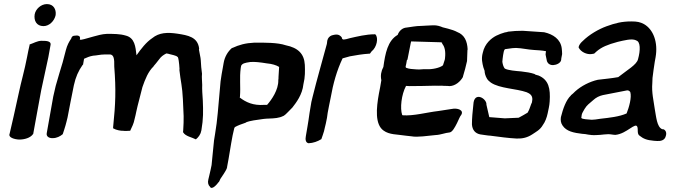

<svg xmlns="http://www.w3.org/2000/svg" viewBox="-20 -672 3305 941"><path d="M26 -13C23 2 50 11 74 12C100 12 129 4 142 -15L143 -16V-17C154 -82 169 -155 182 -230C193 -285 206 -337 217 -392L228 -453C230 -467 216 -473 183 -472C163 -472 144 -460 125 -454V-451C121 -432 116 -413 113 -394C101 -330 83 -269 72 -216C54 -132 39 -67 27 -16ZM150 -602C145 -571 159 -544 193 -544C221 -544 245 -568 252 -595L253 -602C255 -624 244 -652 210 -652C181 -652 155 -628 150 -602Z M209 -19C206 -2 222 6 239 5C258 5 275 -4 287 -14L288 -16C291 -27 298 -44 301 -57C302 -63 309 -84 311 -96C325 -167 326 -177 342 -254C351 -295 364 -324 385 -354L387 -355L392 -384C406 -390 418 -396 436 -399C455 -400 472 -405 492 -405H521C537 -402 541 -386 540 -346V-345C549 -232 546 -161 535 -55C534 -49 534 -46 535 -42H537C548 -35 573 -30 584 -31C593 -29 606 -31 614 -31H618C627 -51 635 -64 640 -90C643 -103 646 -113 648 -125C657 -167 663 -183 678 -245C692 -285 706 -321 733 -347V-348C741 -358 749 -366 759 -380C770 -395 778 -401 795 -410C796 -410 799 -409 802 -409H805V-408H806C822 -403 844 -401 851 -392H852V-391C854 -388 858 -368 860 -332L859 -331C862 -303 866 -279 869 -260C876 -221 878 -153 880 -103C880 -83 880 -59 878 -35L877 -24L878 -23C889 -4 921 1 940 11C951 2 963 -12 966 -30L967 -33C977 -91 976 -128 974 -179C972 -204 970 -240 971 -255V-256C971 -276 968 -290 970 -310V-311C967 -330 965 -355 964 -377C964 -388 956 -419 955 -429L956 -434C949 -491 901 -499 849 -507C801 -514 760 -513 726 -485C696 -465 671 -432 649 -401C644 -443 641 -487 595 -498C568 -506 538 -506 504 -506C479 -505 457 -498 438 -493C400 -483 377 -474 371 -478L372 -482C374 -495 365 -498 356 -498C353 -498 349 -497 345 -497C338 -497 331 -493 329 -483C318 -467 309 -450 303 -427L287 -366L271 -313C265 -292 259 -272 253 -251L241 -199Z M1072 -340C1069 -323 1064 -298 1061 -273C1059 -256 1058 -233 1056 -217C1050 -154 1046 -84 1034 -15L1029 16L1021 96C1020 109 1018 123 1017 137C1014 153 1010 170 1006 187C1005 194 1002 201 1001 208C997 223 1001 236 1009 243C1018 262 1045 230 1051 221C1054 221 1058 208 1060 205C1071 189 1085 168 1091 155V154C1092 151 1092 150 1093 148V146C1103 96 1110 43 1120 -8C1122 -20 1126 -31 1128 -43C1128 -44 1129 -46 1131 -49C1145 -57 1164 -64 1185 -71V-72C1206 -81 1237 -84 1271 -89C1281 -90 1290 -91 1300 -91C1325 -92 1348 -93 1369 -104H1370C1382 -111 1400 -133 1413 -145C1414 -146 1412 -143 1413 -145C1431 -168 1462 -208 1467 -259C1476 -295 1475 -325 1474 -354C1471 -409 1440 -438 1381 -450C1340 -464 1277 -463 1227 -463C1183 -461 1151 -452 1119 -437H1117C1096 -419 1081 -393 1076 -363ZM1160 -340 1162 -350C1168 -361 1179 -364 1206 -368C1226 -370 1254 -367 1290 -361H1291C1312 -359 1334 -353 1348 -344L1345 -295C1345 -290 1345 -284 1344 -280V-279C1345 -232 1312 -184 1289 -158H1274C1221 -154 1185 -171 1155 -194L1156 -198C1160 -248 1153 -289 1160 -340Z M1497 -118C1494 -93 1490 -71 1487 -52L1479 -5C1476 10 1477 27 1492 30H1493C1515 29 1537 21 1553 11L1555 10L1556 7C1559 -2 1565 -18 1568 -29C1569 -36 1575 -57 1577 -67C1582 -87 1584 -104 1586 -119C1591 -144 1594 -163 1600 -190C1613 -264 1631 -327 1659 -386C1660 -386 1695 -396 1695 -396C1723 -401 1756 -407 1790 -409H1793L1801 -420C1827 -440 1836 -487 1820 -503L1819 -504H1817C1774 -504 1731 -493 1695 -485C1667 -477 1657 -474 1655 -488V-489C1643 -503 1632 -506 1608 -499H1607C1596 -495 1587 -487 1584 -473L1582 -457C1559 -371 1534 -286 1512 -197L1506 -172Z M1859 -344C1848 -324 1844 -301 1849 -279C1845 -257 1842 -234 1837 -213C1824 -141 1817 -62 1860 -32C1889 -11 1925 -14 1969 -7C1972 -7 1996 -4 1996 -4C2027 2 2078 -7 2114 -10C2140 -11 2161 -21 2184 -23C2197 -25 2209 -47 2220 -69C2228 -86 2236 -105 2240 -108C2256 -133 2221 -144 2194 -138C2177 -135 2156 -132 2129 -128C2069 -121 2008 -103 1953 -107L1951 -109C1940 -141 1947 -208 1970 -251C1974 -251 1980 -250 1987 -250C2015 -250 2084 -251 2112 -252C2123 -252 2134 -251 2146 -252C2152 -251 2160 -251 2166 -251C2170 -251 2175 -251 2183 -250H2184C2212 -251 2237 -273 2249 -295V-297C2257 -323 2263 -346 2269 -373V-374C2270 -393 2270 -411 2271 -428L2272 -429C2270 -470 2257 -501 2221 -515C2196 -529 2150 -537 2150 -538C2138 -543 2122 -549 2102 -548C2083 -548 2059 -545 2044 -545C2019 -545 1997 -540 1973 -537C1953 -536 1936 -521 1929 -501C1880 -473 1868 -410 1859 -344ZM1968 -346C1969 -352 1973 -365 1974 -376C1974 -376 1973 -377 1977 -380L1993 -461L1995 -469L2133 -465C2146 -465 2148 -463 2147 -459V-458C2159 -444 2165 -422 2161 -387L2160 -380C2158 -375 2156 -367 2151 -352C2136 -339 2096 -331 2071 -333C2052 -334 2039 -330 2020 -332C2002 -333 1984 -334 1970 -340C1969 -341 1968 -343 1968 -346Z M2300 -160C2296 -124 2293 -93 2293 -63V-62C2295 -36 2308 -18 2335 -13H2336C2346 -12 2372 -7 2383 -7C2429 -1 2472 5 2512 7C2541 8 2565 2 2588 -13C2607 -26 2627 -35 2641 -60C2651 -73 2660 -96 2664 -116C2667 -132 2673 -153 2674 -175C2678 -237 2670 -281 2619 -302C2613 -304 2605 -305 2601 -308V-309C2580 -316 2560 -319 2534 -322C2510 -324 2470 -327 2454 -336C2448 -343 2444 -355 2442 -369C2443 -386 2448 -422 2452 -428L2454 -429V-430C2454 -430 2455 -430 2455 -431C2464 -432 2477 -434 2491 -436C2497 -436 2504 -437 2509 -437C2540 -436 2564 -429 2598 -427C2614 -426 2637 -425 2656 -421L2655 -415C2655 -413 2654 -410 2654 -405V-404L2661 -370H2662C2665 -360 2677 -352 2692 -353C2708 -354 2727 -363 2730 -377C2730 -379 2731 -381 2731 -386L2735 -407C2735 -417 2734 -426 2733 -436C2727 -480 2691 -504 2647 -514L2544 -521H2536C2516 -521 2495 -520 2472 -517H2471C2467 -515 2460 -514 2454 -513C2440 -509 2426 -504 2412 -497C2389 -485 2356 -460 2346 -413C2338 -384 2344 -362 2349 -342L2355 -325C2355 -314 2359 -299 2367 -286C2371 -279 2378 -273 2386 -267C2429 -238 2510 -238 2561 -220C2575 -214 2590 -206 2589 -184L2587 -170C2587 -169 2585 -165 2583 -161C2575 -141 2577 -140 2566 -120C2552 -111 2538 -104 2522 -95L2454 -92L2378 -98L2364 -159C2367 -189 2303 -227 2300 -160Z M2729 -98C2727 -84 2728 -70 2737 -57C2756 -28 2792 -21 2834 -16H2835C2854 -16 2867 -8 2903 -10C2927 -10 2955 -17 2977 -13C2984 -12 2990 -11 2996 -11C3052 -16 3096 -77 3104 -49C3108 -37 3101 -14 3116 -6C3132 7 3149 15 3185 18C3188 18 3195 19 3201 19C3218 20 3238 16 3243 -5C3248 -20 3244 -32 3233 -38L3225 -39C3199 -50 3196 -101 3189 -138C3184 -174 3173 -220 3177 -264L3178 -290C3180 -311 3186 -348 3189 -369L3193 -391C3206 -465 3182 -528 3136 -554C3117 -564 3103 -567 3074 -567C3028 -567 2996 -559 2952 -543C2914 -529 2868 -503 2835 -470C2829 -465 2818 -453 2816 -442V-440V-439C2827 -417 2856 -404 2879 -407L2891 -409L2893 -410C2898 -414 2901 -418 2905 -421C2929 -441 2956 -453 3008 -467C3039 -474 3075 -484 3096 -475L3097 -474C3120 -469 3119 -425 3107 -382C3101 -355 3054 -329 3010 -294C2977 -288 2943 -285 2910 -281C2870 -272 2829 -251 2799 -224C2792 -216 2785 -211 2778 -205V-204C2754 -182 2739 -138 2729 -98ZM2829 -94 2831 -109C2832 -116 2838 -126 2845 -138C2857 -158 2868 -164 2887 -181C2901 -194 2917 -202 2935 -206C2975 -214 3016 -222 3053 -229C3058 -230 3065 -227 3069 -221C3077 -195 3063 -146 3051 -116C3015 -100 2967 -95 2923 -90C2904 -87 2890 -85 2880 -85C2862 -87 2834 -87 2829 -94Z"/></svg>

Font: Vapor
Style: SbdObl
Weight: 600
Foundry: Cannot Into Space Fonts
Version: Version 0.179